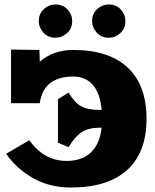

<svg xmlns="http://www.w3.org/2000/svg" viewBox="-20 -835 700 865"><path d="M7.8 -142.1 111.8 -203.1Q179.2 -109.9 279.8 -109.9Q348.6 -109.9 389.2 -147.9Q429.7 -186 438 -259.8H430.2Q378.9 -259.8 347.7 -239.3Q316.4 -218.8 289.1 -171.9L241.2 -191.9V-388.2L289.1 -418Q315.4 -373 345.2 -356.4Q375 -339.8 430.2 -339.8H438Q431.6 -413.6 398.7 -451.9Q365.7 -490.2 310.1 -490.2Q176.3 -490.2 159.2 -370.1H29.8V-611.8L157.2 -609.9L158.2 -594.2Q159.2 -581.1 159.2 -557.1Q220.7 -609.9 310.1 -609.9Q470.7 -609.9 555.4 -530.5Q640.1 -451.2 640.1 -299.8Q640.1 -148.4 553 -69.3Q465.8 9.8 299.8 9.8Q204.6 9.8 130.4 -31.7Q56.2 -73.2 7.8 -142.1ZM154.8 -740.2Q154.8 -773.9 178 -794.4Q201.2 -814.9 230 -814.9Q263.7 -814.9 284.4 -792Q305.2 -769 305.2 -740.2Q305.2 -706.5 282 -685.8Q258.8 -665 230 -665Q196.3 -665 175.5 -688.2Q154.8 -711.4 154.8 -740.2ZM395 -740.2Q395 -773.9 418.2 -794.4Q441.4 -814.9 470.2 -814.9Q503.9 -814.9 524.4 -792Q544.9 -769 544.9 -740.2Q544.9 -706.5 522 -685.8Q499 -665 470.2 -665Q436.5 -665 415.8 -688.2Q395 -711.4 395 -740.2Z"/></svg>

Font: Zantroke
Style: Regular
Weight: 500
Foundry: gluk
Version: Version 0.36